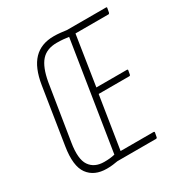

<svg xmlns="http://www.w3.org/2000/svg" viewBox="-157 -781 863 906"><g transform="rotate(-30 274.0 -327.5)"><path d="M167 6Q99 6 66 -39Q33 -84 49 -184L97 -489Q111 -577 151.5 -619Q192 -661 261 -661Q280 -661 298 -659Q316 -657 330 -655H543Q549 -655 547 -649L543 -627Q541 -621 537 -621H357L315 -351H481Q487 -351 486 -346L482 -324Q481 -319 475 -319H309L264 -34H443Q450 -34 448 -27L444 -6Q443 0 437 0H227Q215 2 200.5 4Q186 6 167 6ZM172 -28Q190 -28 203.5 -29.5Q217 -31 230 -34L323 -622Q310 -624 293.5 -625.5Q277 -627 258 -627Q203 -627 173.5 -593.5Q144 -560 131 -486L83 -186Q69 -101 94 -64.5Q119 -28 172 -28Z"/></g></svg>

Font: Sofia Sans Extra Condensed ExtraLight
Style: Italic
Weight: 250
Italic angle: -9°
Version: Version 4.100